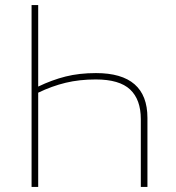

<svg xmlns="http://www.w3.org/2000/svg" viewBox="-20 -734 693 754"><path d="M130 -714V-394Q184 -420 237.5 -433.5Q291 -447 357 -447Q559 -447 559 -271V0H533V-266Q533 -343 491 -382.5Q449 -422 356 -422Q292 -422 238 -409Q184 -396 130 -370V0H104V-714Z"/></svg>

Font: Noto Sans UI Thin
Style: Regular
Weight: 250
Designer: Monotype Design Team
Foundry: Monotype Imaging Inc.
Version: Version 1.001